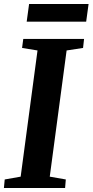

<svg xmlns="http://www.w3.org/2000/svg" viewBox="-26 -937 462 957"><path d="M-6.5 0 -2.5 -42.5 77 -56.5 161 -685.5 84 -698 90 -743H393L388 -698L306 -685.5L222 -56.5L302 -42.5L298.5 0ZM119 -917H415.5L403.5 -829H107Z"/></svg>

Font: Merriweather 36pt
Style: Bold Italic
Weight: 700
Italic angle: -7.8°
Version: Version 2.101